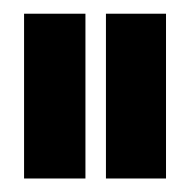

<svg xmlns="http://www.w3.org/2000/svg" viewBox="-20 -695 281 280"><path d="M134.5 -434.7H222.1V-675H134.5ZM15.1 -434.7H104.6V-675H15.1Z"/></svg>

Font: Anybody Thin Condensed
Style: Regular
Weight: 100
Width: 3
Version: Version 1.113;gftools[0.9.25]